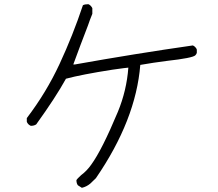

<svg xmlns="http://www.w3.org/2000/svg" viewBox="-20 -805 1040 917"><path d="M371 92 352 80Q345 71 345 55Q350 48 355.5 43Q361 38 368 31Q395 11 416 -19Q467 -89 543 -271Q585 -373 593 -482Q587 -482 516 -472Q369 -449 295 -429Q246 -340 153 -211Q143 -204 127 -204Q112 -211 108 -224V-241Q201 -363 264.5 -499.5Q328 -636 376 -780Q385 -785 402 -785Q414 -780 421 -766V-739Q409 -710 400 -683Q364 -590 330 -497H337Q628 -549 901 -588Q907 -586 913 -579.5Q919 -573 920 -568V-553Q919 -547 913 -541Q901 -528 776 -514Q713 -506 650 -495Q629 -232 438 46L411 72Q393 87 371 92Z"/></svg>

Font: Yozai
Style: Regular
Weight: 400
Designer: LXGW / Y.OzVox
Foundry: LXGW / Y.OzVox
Version: Version 0.861;October 22, 2024